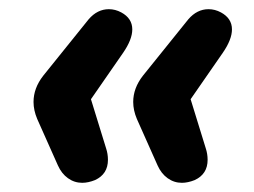

<svg xmlns="http://www.w3.org/2000/svg" viewBox="-20 -477 554 418"><path d="M159 -79Q142 -79 128 -89Q114 -99 106 -117L61 -218Q53 -237 53 -255Q53 -285 74 -312L173 -435Q192 -457 217 -457Q231 -457 244 -450Q268 -437 268 -413Q268 -391 248 -362L178 -261L211 -154Q215 -142 215 -129Q215 -98 187 -85Q172 -79 159 -79ZM376 -79Q359 -79 345 -89Q331 -99 323 -117L278 -218Q270 -237 270 -255Q270 -285 291 -312L390 -435Q409 -457 434 -457Q448 -457 461 -450Q485 -437 485 -413Q485 -391 465 -362L395 -261L428 -154Q432 -142 432 -129Q432 -98 404 -85Q389 -79 376 -79Z"/></svg>

Font: SN Pro Bold
Style: Bold Italic
Weight: 700
Italic angle: -9°
Designer: Tobias Whetton
Foundry: Supernotes
Version: Version 1.003